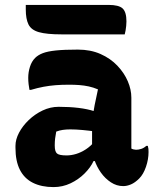

<svg xmlns="http://www.w3.org/2000/svg" viewBox="-20 -752 640 782"><path d="M515 -354Q515 -334 515 -313.5Q515 -293 515 -273Q515 -253 515 -233Q515 -213 515 -193Q515 -181 515 -169.5Q515 -158 515 -147Q518 -145 524 -143.5Q530 -142 534 -142Q544 -142 555 -145.5Q566 -149 576 -158H582Q584 -151 584.5 -146Q585 -141 585 -133Q585 -103 574.5 -72.5Q564 -42 547 -25Q530 -8 513.5 -1Q497 6 482 6Q455 6 431.5 -9.5Q408 -25 391 -49Q374 -73 364.5 -101Q355 -129 355 -153Q355 -173 355 -192Q355 -211 355 -230Q355 -249 357.5 -272Q360 -295 365.5 -324Q371 -353 379 -388Q360 -396 341.5 -400Q323 -404 303.5 -405.5Q284 -407 261 -407Q231 -407 206 -405Q181 -403 157 -398.5Q133 -394 106 -386H100Q98 -396 96.5 -409Q95 -422 95 -435Q95 -458 102 -480Q109 -502 123 -516Q135 -528 154.5 -535.5Q174 -543 208 -546.5Q242 -550 297 -550Q349 -550 389.5 -532Q430 -514 458 -484.5Q486 -455 500.5 -421Q515 -387 515 -354ZM203 -159Q203 -135 212 -127Q221 -119 251 -119Q270 -119 290 -125Q310 -131 330 -144Q350 -157 367 -178L376 -96H361Q349 -70 324.5 -45.5Q300 -21 267.5 -5.5Q235 10 198 10Q149 10 114 -7.5Q79 -25 61 -60.5Q43 -96 43 -150V-158Q43 -184 57.5 -211.5Q72 -239 97 -263Q122 -287 153.5 -302Q185 -317 219 -317Q263 -317 300 -312.5Q337 -308 364 -299Q391 -290 403 -278Q409 -272 414.5 -262.5Q420 -253 423.5 -239Q427 -225 427 -205Q400 -212 371.5 -216Q343 -220 316 -222.5Q289 -225 266 -225Q250 -225 236 -223Q222 -221 209 -216Q206 -201 204.5 -188Q203 -175 203 -161ZM85 -732H422Q464 -732 479.5 -717.5Q495 -703 495 -665Q495 -656 494 -646.5Q493 -637 491.5 -628Q490 -619 488 -612H231Q170 -612 138.5 -621Q107 -630 96 -652.5Q85 -675 85 -713Q85 -717 85 -720.5Q85 -724 85 -726.5Q85 -729 85 -732Z"/></svg>

Font: Recursive Casual ExtraBold
Style: Regular
Weight: 800
Version: Version 1.047